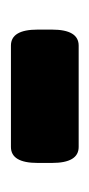

<svg xmlns="http://www.w3.org/2000/svg" viewBox="76 -446 167 360"><g transform="rotate(90 160.0 -265.5)"><path d="M65 -202Q35 -202 35 -252V-279Q35 -329 65 -329H255Q285 -329 285 -279V-252Q285 -202 255 -202Z"/></g></svg>

Font: Asap Black
Style: Regular
Weight: 900
Designer: Pablo Cosgaya
Foundry: Omnibus-Type
Version: Version 3.001; ttfautohint (v1.8.4.7-5d5b)